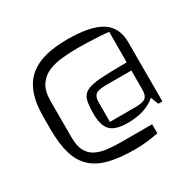

<svg xmlns="http://www.w3.org/2000/svg" viewBox="-157 -751 1110 1086"><g transform="rotate(-30 398.5 -207.5)"><path d="M634 -491Q613 -494 579.5 -496Q546 -498 507.5 -499.5Q469 -501 434 -501Q386 -501 336 -496.5Q286 -492 244 -475Q202 -458 176.5 -420.5Q151 -383 151 -317V-81Q151 -22 170.5 11.5Q190 45 224 60Q258 75 300.5 79Q343 83 388 83H583V142Q542 150 505 154Q468 158 429 158Q332 158 263.5 141Q195 124 152.5 85Q110 46 90.5 -18.5Q71 -83 71 -179V-259Q71 -352 94.5 -413Q118 -474 162.5 -509Q207 -544 268.5 -558.5Q330 -573 405 -573Q559 -573 628.5 -528Q698 -483 698 -388V0H671L652 -50Q584 8 470 8Q390 8 357.5 -24Q325 -56 325 -135Q325 -189 333.5 -221Q342 -253 371 -268Q400 -283 460 -287.5Q520 -292 623 -292H663V-239H468Q418 -239 400.5 -225.5Q383 -212 383 -175V-48H549Q598 -48 615.5 -62Q633 -76 633 -113Z"/></g></svg>

Font: Changa ExtraLight ExtraLight
Style: Regular
Weight: 250
Version: Version 3.002; ttfautohint (v1.8.2)